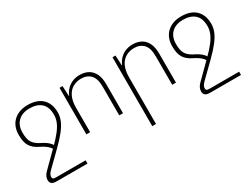

<svg xmlns="http://www.w3.org/2000/svg" viewBox="-69 -996 2230 1730"><g transform="rotate(-30 1046.0 -130.5)"><path d="M149 199H459V233H139Q103 233 88 220Q73 207 73 183Q73 173 76 161Q79 149 87.5 134.5Q96 120 114 103L268 -50Q325 -106 357.5 -148.5Q390 -191 404 -227Q418 -263 418 -300Q418 -381 374.5 -420Q331 -459 254 -459Q178 -459 134.5 -417Q91 -375 91 -300Q91 -232 112 -199Q133 -166 179 -142Q211 -127 233 -111.5Q255 -96 269 -79.5Q283 -63 290 -45L263 -26Q256 -41 244 -55Q232 -69 211.5 -84Q191 -99 156 -116Q102 -142 76.5 -183Q51 -224 51 -301Q51 -357 74.5 -400.5Q98 -444 144 -469Q190 -494 254 -494Q353 -494 405.5 -443Q458 -392 458 -300Q458 -259 441.5 -218.5Q425 -178 389 -131.5Q353 -85 293 -26L149 115Q127 136 121 150Q115 164 115 175Q115 187 122 193Q129 199 149 199Z M582 0V-484H613L618 -378H621Q633 -408 656 -434.5Q679 -461 714 -477.5Q749 -494 795 -494Q846 -494 883.5 -473.5Q921 -453 942 -410.5Q963 -368 963 -303V0H924V-299Q924 -383 887.5 -421Q851 -459 791 -459Q743 -459 704 -437Q665 -415 643 -369Q621 -323 621 -253V0Z M1133 233V-484H1164L1169 -378H1172Q1184 -408 1207 -434.5Q1230 -461 1265 -477.5Q1300 -494 1346 -494Q1397 -494 1434.5 -473.5Q1472 -453 1493 -410.5Q1514 -368 1514 -303V0H1475V-299Q1475 -383 1438.5 -421Q1402 -459 1342 -459Q1294 -459 1255 -437Q1216 -415 1194 -369Q1172 -323 1172 -253V233Z M1746 199H2056V233H1736Q1700 233 1685 220Q1670 207 1670 183Q1670 173 1673 161Q1676 149 1684.5 134.5Q1693 120 1711 103L1865 -50Q1922 -106 1954.5 -148.5Q1987 -191 2001 -227Q2015 -263 2015 -300Q2015 -381 1971.5 -420Q1928 -459 1851 -459Q1775 -459 1731.5 -417Q1688 -375 1688 -300Q1688 -232 1709 -199Q1730 -166 1776 -142Q1808 -127 1830 -111.5Q1852 -96 1866 -79.5Q1880 -63 1887 -45L1860 -26Q1853 -41 1841 -55Q1829 -69 1808.5 -84Q1788 -99 1753 -116Q1699 -142 1673.5 -183Q1648 -224 1648 -301Q1648 -357 1671.5 -400.5Q1695 -444 1741 -469Q1787 -494 1851 -494Q1950 -494 2002.5 -443Q2055 -392 2055 -300Q2055 -259 2038.5 -218.5Q2022 -178 1986 -131.5Q1950 -85 1890 -26L1746 115Q1724 136 1718 150Q1712 164 1712 175Q1712 187 1719 193Q1726 199 1746 199Z"/></g></svg>

Font: Noto Sans Armenian ExtraLight
Style: Regular
Weight: 250
Designer: Monotype Design Team
Foundry: Monotype Imaging Inc.
Version: Version 2.007